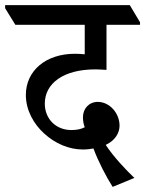

<svg xmlns="http://www.w3.org/2000/svg" viewBox="-64 -644 567 750"><path d="M376 86 461 51C429 21 379 -32 349 -78C388 -96 403 -127 403 -153C403 -202 364 -246 318 -246C284 -246 260 -220 260 -186C260 -173 262 -160 267 -147C254 -140 237 -136 215 -136C153 -136 111 -181 111 -239C111 -318 183 -373 309 -373C318 -373 336 -372 352 -371V-547H483V-557L443 -624H-44V-612L-4 -547H267V-432C254 -433 241 -434 229 -434C114 -434 37 -367 37 -273C37 -213 68 -159 109 -122C151 -84 204 -60 260 -60C276 -60 290 -62 301 -64C320 -13 350 45 376 86Z"/></svg>

Font: Noto Serif Devanagari SemiCondensed Medium
Style: Regular
Weight: 500
Width: 4
Designer: Universal Thirst, Indian Type Foundry and the Monotype Design Team
Foundry: Monotype Imaging Inc.
Version: Version 2.004